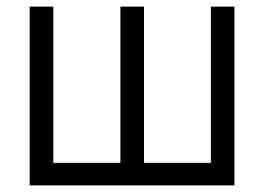

<svg xmlns="http://www.w3.org/2000/svg" viewBox="-20 -560 798 580"><path d="M688.3 0H69.7V-540H141V-68H343.7V-540H415V-68H617V-540H688.3Z"/></svg>

Font: Manrope Variable Light
Style: Regular
Weight: 200
Designer: Mikhail Sharanda
Foundry: Mikhail Sharanda
Version: Version 4.505